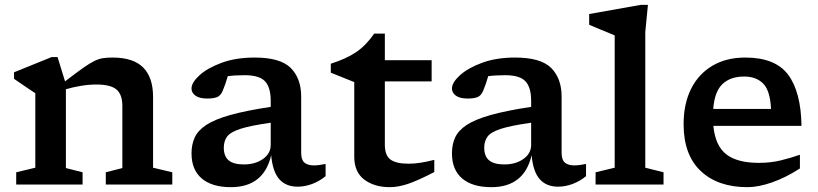

<svg xmlns="http://www.w3.org/2000/svg" viewBox="-20 -763 3384 794"><path d="M417.5 -50.5 486 -68V-325Q486 -372 461.8 -392.8Q437.5 -413.5 378.5 -413.5Q347.5 -413.5 314.5 -408Q281.5 -402.5 252.5 -394V-68L321.5 -50.5V0H47V-50.5L126 -69.5V-377.5Q117.5 -383 94.8 -398.2Q72 -413.5 38 -437V-464L193.5 -527H218L249 -426.5Q294.5 -461.5 322.8 -481.5Q351 -501.5 370.2 -510.8Q389.5 -520 406 -522.5Q422.5 -525 445 -525Q531.5 -525 572.2 -483.8Q613 -442.5 613 -362.5V-69.5L692.5 -50.5V0H417.5Z M1211 9Q1162.5 9 1135 -22Q1107.5 -53 1101.5 -121Q1070.5 11 935 11Q856.5 11 814.2 -25Q772 -61 772 -129Q772 -165 785 -194Q798 -223 832.5 -246Q867 -269 931.5 -287.2Q996 -305.5 1099.5 -321V-346.5Q1099.5 -401.5 1076 -426.8Q1052.5 -452 992.5 -452Q971.5 -452 954 -451Q936.5 -450 922 -448Q913 -416 901 -387.5Q892.5 -367 877.2 -361.2Q862 -355.5 837 -355.5Q804.5 -355.5 788.2 -367.5Q772 -379.5 772 -397Q772 -421.5 804.8 -451.5Q837.5 -481.5 896.2 -503.2Q955 -525 1033 -525Q1139.5 -525 1182.5 -481.8Q1225.5 -438.5 1225.5 -363.5V-130.5Q1225.5 -102 1239 -90.5Q1252.5 -79 1278.5 -79Q1297.5 -79 1326.5 -85V-34.5Q1301 -13.5 1270.8 -2.2Q1240.5 9 1211 9ZM905.5 -152.5Q905.5 -117 925.5 -100Q945.5 -83 989 -83Q1036 -83 1067.8 -105.8Q1099.5 -128.5 1099.5 -163.5V-255.5Q1014.5 -243.5 973 -229.8Q931.5 -216 918.5 -197.2Q905.5 -178.5 905.5 -152.5Z M1571.5 -164.5Q1571.5 -120.5 1594.8 -103.2Q1618 -86 1670.5 -86Q1714.5 -86 1776 -102V-51.5Q1706.5 -15.5 1666.2 -2.2Q1626 11 1592 11Q1528 11 1486.5 -20.2Q1445 -51.5 1445 -115V-423.5L1348 -462.5V-499.5Q1412.5 -520 1453 -547.5Q1493.5 -575 1527.5 -624H1571.5V-514H1765V-426.5H1571.5Z M2288 9Q2239.5 9 2212 -22Q2184.5 -53 2178.5 -121Q2147.5 11 2012 11Q1933.5 11 1891.2 -25Q1849 -61 1849 -129Q1849 -165 1862 -194Q1875 -223 1909.5 -246Q1944 -269 2008.5 -287.2Q2073 -305.5 2176.5 -321V-346.5Q2176.5 -401.5 2153 -426.8Q2129.5 -452 2069.5 -452Q2048.5 -452 2031 -451Q2013.5 -450 1999 -448Q1990 -416 1978 -387.5Q1969.5 -367 1954.2 -361.2Q1939 -355.5 1914 -355.5Q1881.5 -355.5 1865.2 -367.5Q1849 -379.5 1849 -397Q1849 -421.5 1881.8 -451.5Q1914.5 -481.5 1973.2 -503.2Q2032 -525 2110 -525Q2216.5 -525 2259.5 -481.8Q2302.5 -438.5 2302.5 -363.5V-130.5Q2302.5 -102 2316 -90.5Q2329.5 -79 2355.5 -79Q2374.5 -79 2403.5 -85V-34.5Q2378 -13.5 2347.8 -2.2Q2317.5 9 2288 9ZM1982.5 -152.5Q1982.5 -117 2002.5 -100Q2022.5 -83 2066 -83Q2113 -83 2144.8 -105.8Q2176.5 -128.5 2176.5 -163.5V-255.5Q2091.5 -243.5 2050 -229.8Q2008.5 -216 1995.5 -197.2Q1982.5 -178.5 1982.5 -152.5Z M2648.5 -69.5 2724 -50.5V0H2443V-50.5L2522 -69.5V-616.5Q2515.5 -619.5 2497.8 -626.8Q2480 -634 2458 -643Q2436 -652 2416.5 -660.5V-705L2630.5 -743H2659.5L2648.5 -630.5Z M3062 -525Q3186.5 -525 3239.5 -453.8Q3292.5 -382.5 3294.5 -242.5H2930Q2938 -160 2983.5 -124.8Q3029 -89.5 3118 -89.5Q3168 -89.5 3210 -100Q3252 -110.5 3288 -123V-66.5Q3230.5 -29 3173.5 -9Q3116.5 11 3071 11Q2948.5 11 2877.8 -55.8Q2807 -122.5 2807 -249.5Q2807 -334 2838 -395.8Q2869 -457.5 2926.2 -491.2Q2983.5 -525 3062 -525ZM3057.5 -446.5Q3000.5 -446.5 2967.8 -415.5Q2935 -384.5 2929.5 -312.5H3168.5Q3165 -388 3136.2 -417.2Q3107.5 -446.5 3057.5 -446.5Z"/></svg>

Font: Newsreader Caption Medium
Style: Regular
Weight: 500
Designer: Hugues Gentile
Foundry: Production Type
Version: Version 1.001